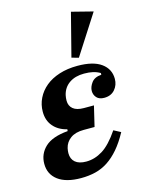

<svg xmlns="http://www.w3.org/2000/svg" viewBox="-122 -875 715 958"><g transform="rotate(-15 235.5 -395.5)"><path d="M250 -217Q207 -217 181.5 -198.5Q156 -180 149 -150Q146 -136 146 -124Q146 -94 165.5 -77.5Q185 -61 222 -61Q266 -61 307 -86.5Q348 -112 392 -177L428 -158Q402 -110 374 -77.5Q346 -45 315.5 -25Q285 -5 250.5 3.5Q216 12 176 12Q99 12 57.5 -19Q16 -50 16 -104Q16 -155 53 -190Q90 -225 171 -232L172 -241Q127 -252 101.5 -282Q76 -312 76 -357Q76 -394 92 -426.5Q108 -459 137 -483Q166 -507 208 -520.5Q250 -534 302 -534Q383 -534 424.5 -504Q466 -474 466 -423Q466 -391 446 -368Q426 -345 391 -345Q365 -345 352 -359.5Q339 -374 339 -394Q339 -415 355 -436.5Q371 -458 406 -460V-469Q389 -479 369.5 -483.5Q350 -488 324 -488Q278 -488 247.5 -467Q217 -446 208 -408Q205 -394 205 -380Q205 -353 223.5 -337.5Q242 -322 279 -322H331L306 -217ZM341 -803 451 -775 320 -571 284 -581Z"/></g></svg>

Font: IBM Plex Serif SmBld
Style: Italic
Weight: 600
Italic angle: -14°
Designer: Mike Abbink, Paul van der Laan, Pieter van Rosmalen
Foundry: Bold Monday
Version: Version 3.001